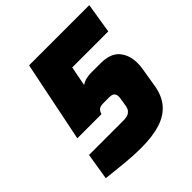

<svg xmlns="http://www.w3.org/2000/svg" viewBox="-198 -890 1044 1044"><g transform="rotate(-45 323.5 -368.5)"><path d="M297 6Q241 6 174.5 -0.5Q108 -7 45 -14L70 -168H334Q365 -168 379 -178.5Q393 -189 397 -203.5Q401 -218 402 -228L407 -259Q408 -264 408.5 -268.5Q409 -273 409 -277Q409 -294 400.5 -303Q392 -312 369 -312H325Q301 -312 290.5 -303.5Q280 -295 275 -277H89L184 -743H647L619 -569H342L320 -456Q337 -467 355.5 -471.5Q374 -476 391 -476H467Q542 -476 576 -436.5Q610 -397 610 -336Q610 -326 609.5 -316Q609 -306 607 -295L589 -186Q579 -118 543.5 -75.5Q508 -33 447 -13.5Q386 6 297 6Z"/></g></svg>

Font: Exo Thin Black
Style: Italic
Weight: 900
Italic angle: -9°
Version: Version 2.000